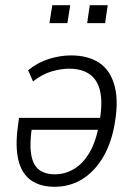

<svg xmlns="http://www.w3.org/2000/svg" viewBox="-20 -710 515 738"><path d="M190 8Q134 8 98.5 -17.5Q63 -43 50.5 -95.5Q38 -148 49 -226L53 -257H379L372 -211H85L104 -229Q93 -160 99.5 -118.5Q106 -77 129 -58.5Q152 -40 191 -40Q230 -40 264.5 -60.5Q299 -81 324 -123.5Q349 -166 361 -233L364 -252Q375 -320 364 -363Q353 -406 322.5 -426Q292 -446 246 -446Q215 -446 178.5 -435.5Q142 -425 107 -397L88 -440Q125 -470 168 -483.5Q211 -497 253 -497Q320 -497 363 -467.5Q406 -438 421.5 -376Q437 -314 418 -219Q403 -146 369.5 -95Q336 -44 290.5 -18Q245 8 190 8ZM315 -621 325 -690H394L384 -621ZM170 -621 181 -690H250L239 -621Z"/></svg>

Font: Nunito Sans 10pt Condensed Light
Style: Italic
Weight: 300
Width: 3
Italic angle: -9°
Designer: Vernon Adams
Foundry: Vernon Adams
Version: Version 3.101;gftools[0.9.27]